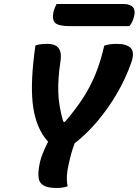

<svg xmlns="http://www.w3.org/2000/svg" viewBox="-20 -926 689 954"><path d="M316 0Q303 4 290.5 6Q278 8 262 8Q217 8 196.5 -4.5Q176 -17 172.5 -39Q169 -61 173 -90Q178 -126 190 -157.5Q202 -189 219 -222Q212 -230 204 -240Q153 -308 142 -417Q131 -526 156 -700Q170 -705 185 -706.5Q200 -708 216 -708Q239 -708 255.5 -700Q272 -692 279 -671.5Q286 -651 279 -611Q268 -536 269.5 -469.5Q271 -403 294 -322L302 -320Q354 -380 391 -436.5Q428 -493 454 -556.5Q480 -620 498 -699Q513 -704 527 -706Q541 -708 560 -708Q610 -708 630 -687Q650 -666 632 -614Q604 -535 560.5 -460.5Q517 -386 463.5 -323Q410 -260 351 -214Q341 -188 334 -162.5Q327 -137 321 -109Q314 -80 312.5 -52.5Q311 -25 316 0ZM261 -906H595Q628 -906 641 -889.5Q654 -873 646 -844Q639 -815 623 -796H331Q272 -796 255 -811.5Q238 -827 245 -864Q248 -878 252.5 -887.5Q257 -897 261 -906Z"/></svg>

Font: Recursive Mn Csl St
Style: Bold Italic
Weight: 700
Italic angle: -15°
Monospace: yes
Version: Version 1.079;hotconv 1.0.112;makeotfexe 2.5.65598; ttfautoh